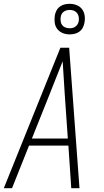

<svg xmlns="http://www.w3.org/2000/svg" viewBox="-24 -985 544 1005"><path d="M-4 0 292 -735H338L392 0H349L334 -223H128L39 0ZM331 -260 315 -490Q312 -534 309.5 -577.5Q307 -621 304 -664Q287 -621 269.5 -577.5Q252 -534 235 -490L143 -260ZM340 -805Q321 -805 304 -812Q287 -819 276 -833Q265 -847 262.5 -866Q260 -885 263 -904Q265 -917 271.5 -929.5Q278 -942 289.5 -950.5Q301 -959 314.5 -962Q328 -965 341 -965Q360 -965 377.5 -958Q395 -951 405.5 -937Q416 -923 419 -904Q422 -885 418 -866Q416 -853 409.5 -840.5Q403 -828 391.5 -819.5Q380 -811 366.5 -808Q353 -805 340 -805ZM341 -837Q349 -837 356.5 -839Q364 -841 371 -846Q378 -851 382 -858Q386 -865 388 -873Q390 -885 388 -896.5Q386 -908 379.5 -916.5Q373 -925 363 -929Q353 -933 341 -933Q333 -933 325 -931Q317 -929 310 -924Q303 -919 299 -912Q295 -905 294 -897Q292 -885 293.5 -873.5Q295 -862 301.5 -853.5Q308 -845 318.5 -841Q329 -837 341 -837Z"/></svg>

Font: Iosevka SS18 Extralight
Style: Italic
Weight: 200
Italic angle: -9°
Monospace: yes
Designer: Belleve Invis
Foundry: Belleve Invis
Version: Version 25.1.1; ttfautohint (v1.8.4)